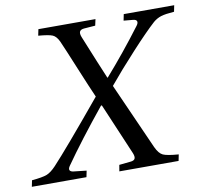

<svg xmlns="http://www.w3.org/2000/svg" viewBox="-78 -777 926 862"><g transform="rotate(-10 384.5 -346.0)"><path d="M-1 0 4.9 -28.8Q53.2 -33.2 73 -40.8Q92.8 -48.3 116.2 -73.2Q178.2 -139.2 352.1 -349.1Q332.5 -393.1 292.7 -489.7Q252.9 -586.4 237.8 -620.1Q226.1 -645 209.5 -652.1Q192.9 -659.2 145 -663.1L150.9 -691.9H411.1L404.8 -663.1L353 -659.2Q337.4 -657.7 333.3 -648.9Q329.1 -640.1 335.9 -623Q392.6 -483.4 418 -423.8H419.9Q505.4 -521 585.9 -627.9Q596.2 -640.6 594 -649.2Q591.8 -657.7 577.1 -659.2L534.2 -663.1L540 -691.9H770L764.2 -663.1Q724.1 -660.2 704.3 -654.1Q684.6 -647.9 668 -633.8Q627 -596.7 557.9 -521.7Q488.8 -446.8 436 -382.8Q557.1 -109.4 570.8 -80.1Q585 -49.3 603.3 -41Q621.6 -32.7 673.8 -28.8L668 0H397.9L402.8 -28.8L455.1 -34.2Q471.2 -35.6 475.1 -44.4Q479 -53.2 472.2 -69.8Q467.8 -81.5 372.1 -305.2H368.2Q255.4 -166.5 183.1 -63Q174.8 -50.8 178.5 -43.7Q182.1 -36.6 196.8 -35.2L253.9 -28.8L248 0Z"/></g></svg>

Font: Linguistics Pro
Style: Italic
Weight: 400
Italic angle: -12°
Designer: Stefan Peev, Context Ltd
Foundry: Stefan Peev, Context Ltd
Version: Version 001.000